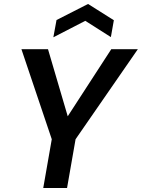

<svg xmlns="http://www.w3.org/2000/svg" viewBox="-20 -948 715 968"><path d="M198 0 241 -246 88 -700H222L322 -360L321 -361L541 -700H675L361 -246L318 0ZM249 -760 265 -847 424 -928 554 -846 539 -761 410 -843Z"/></svg>

Font: DM Sans 36pt SemiBold
Style: Italic
Weight: 600
Italic angle: -10°
Designer: Colophon Foundry, Jonny Pinhorn
Foundry: Colophon Foundry
Version: Version 4.004;gftools[0.9.30]